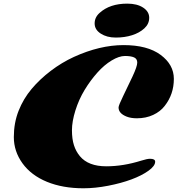

<svg xmlns="http://www.w3.org/2000/svg" viewBox="-20 -1018 978 1058"><path d="M420.4 -157.2Q466.8 -101.6 565.9 -101.6Q658.7 -101.6 758.3 -132.8Q791 -143.1 806.6 -143.1Q835 -143.1 835 -127Q835 -103.5 797.9 -76.9Q760.7 -50.3 704.1 -29.3Q647.5 -8.3 575.9 5.6Q504.4 19.5 439.9 19.5Q325.7 19.5 238.8 -16.1Q151.9 -51.8 104 -117.9Q56.2 -184.1 56.2 -262.5Q56.2 -340.8 82.5 -407.5Q108.9 -474.1 154.1 -527.8Q199.2 -581.5 259.5 -627.4Q319.8 -673.3 386.7 -704.1Q529.8 -769.5 661.1 -769.5Q792.5 -769.5 865.2 -715.6Q938 -661.6 938 -583.5Q938 -498.5 887.7 -434.6Q863.8 -403.3 824 -384.8Q784.2 -366.2 734.4 -366.2Q701.2 -366.2 677.7 -375.5Q633.3 -393.1 633.3 -425.8Q633.3 -437 658.9 -489.3Q684.6 -541.5 710.4 -596.9Q736.3 -652.3 736.3 -673.1Q736.3 -693.8 718.8 -701.7Q701.2 -709.5 668.7 -709.5Q636.2 -709.5 595.2 -684.8Q554.2 -660.2 516.1 -617.4Q478 -574.7 446.3 -522.5Q414.6 -470.2 395.5 -409.4Q376.5 -348.6 376.5 -300.3Q376.5 -252 387.5 -217.8Q398.4 -183.6 420.4 -157.2ZM529.3 -947.3Q585.4 -998 681.2 -998Q735.4 -998 768.8 -976.1Q802.2 -954.1 802.2 -920.2Q802.2 -886.2 775.4 -861.6Q748.5 -836.9 707.8 -824Q667 -811 617.9 -811Q568.8 -811 535.2 -832.8Q501.5 -854.5 501.5 -888.7Q501.5 -922.9 529.3 -947.3Z"/></svg>

Font: Sonsie One
Style: Regular
Weight: 400
Designer: Riccardo De Franceschi
Foundry: Sorkin Type Co
Version: Version 1.003